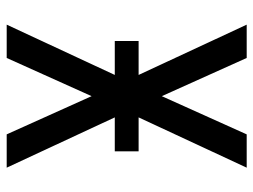

<svg xmlns="http://www.w3.org/2000/svg" viewBox="-114 -662 775 588"><g transform="rotate(-90 274.0 -367.5)"><path d="M55 0 209 -331H105V-404H209L55 -735H157L274 -475L391 -735H493L339 -404H443V-331H339L493 0H391L274 -260L157 0Z"/></g></svg>

Font: Iosevka Semi-Condensed Medium
Style: Regular
Weight: 500
Monospace: yes
Designer: Belleve Invis
Foundry: Belleve Invis
Version: Version 27.3.5